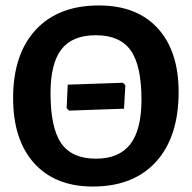

<svg xmlns="http://www.w3.org/2000/svg" viewBox="-20 -673 702 703"><path d="M342 -653Q481 -653 557.5 -569.5Q634 -486 634 -336Q634 -172 551.5 -81Q469 10 320 10Q182 10 105 -75.5Q28 -161 28 -314Q28 -474 110.5 -563.5Q193 -653 342 -653ZM331 -544Q245 -544 205 -492.5Q165 -441 165 -332Q165 -205 204 -148.5Q243 -92 331 -92Q416 -92 457 -145Q498 -198 498 -308Q498 -433 458.5 -488.5Q419 -544 331 -544ZM233 -268 224 -277 228 -363 430 -370 439 -361 434 -275Z"/></svg>

Font: Alegreya Sans
Style: Bold
Weight: 700
Designer: Juan Pablo del Peral
Foundry: Huerta Tipografica
Version: Version 2.007